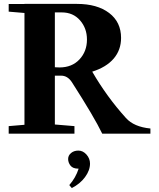

<svg xmlns="http://www.w3.org/2000/svg" viewBox="-20 -683 814 981"><path d="M24.4 0V-38.6L105 -45.4V-616.7L24.4 -623.5V-662.6H105V-663.1H372.6Q476.6 -663.1 537.6 -616.7Q598.6 -570.3 598.6 -489.3Q598.6 -427.7 560.8 -383.5Q522.9 -339.4 451.2 -316.9Q525.9 -188 623.5 -80.1Q664.1 -34.7 748.5 -26.4V0H502.4Q461.4 -85 347.2 -263.2Q325.2 -296.4 292.5 -296.4H260.3V-46.9L360.4 -38.6V0ZM260.3 -619.6V-339.4Q267.6 -338.4 283.7 -338.4Q347.7 -338.4 386 -379.4Q424.3 -420.4 424.3 -481Q424.3 -538.6 388.9 -579.1Q353.5 -619.6 295.9 -619.6ZM346.7 277.8 334 262.7Q366.7 225.6 381.8 178.7H379.9Q352.1 178.7 340.1 163.1Q328.1 147.5 328.1 129.4Q328.1 111.3 343 98.9Q357.9 86.4 380.4 86.4Q403.8 86.4 421.9 106.7Q439.9 127 439.9 152.8Q439.9 187.5 414.3 222.2Q388.7 256.8 346.7 277.8Z"/></svg>

Font: Elstob 8pt
Style: Bold
Weight: 700
Designer: Peter S. Baker
Version: Version 1.015